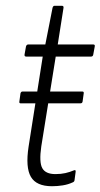

<svg xmlns="http://www.w3.org/2000/svg" viewBox="-20 -637 348 665"><path d="M52 -279Q46 -279 47 -285L51 -314Q53 -320 58 -320H110H153H265Q271 -320 270 -314L266 -285Q265 -279 258 -279ZM160 8Q106 8 87 -24.5Q68 -57 79 -129L128 -441H71Q64 -441 65 -448L70 -476Q72 -483 78 -483H137L162 -610Q164 -617 169 -617H194Q201 -617 200 -610L180 -483H303Q310 -483 308 -475L303 -448Q302 -441 295 -441H173L123 -130Q115 -75 126.5 -54.5Q138 -34 172 -34Q191 -34 206.5 -37.5Q222 -41 236 -47Q243 -50 242 -42L238 -12Q237 -7 231 -5Q216 2 197.5 5Q179 8 160 8Z"/></svg>

Font: Sofia Sans Condensed Light
Style: Italic
Weight: 300
Italic angle: -9°
Version: Version 4.100